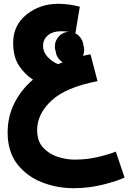

<svg xmlns="http://www.w3.org/2000/svg" viewBox="-20 -595 674 1008"><path d="M634 337 588 201Q544 218 488.5 230.5Q433 243 371 243Q329 243 283.5 228.5Q238 214 206.5 180Q175 146 175 88Q175 3 250.5 -67Q326 -137 492 -169L455 -310Q363 -294 285 -258Q253 -271 229.5 -296.5Q206 -322 206 -354Q206 -388 231.5 -409.5Q257 -431 301 -431Q337 -431 376 -421L399 -560Q340 -575 286 -575Q189 -575 118.5 -518Q48 -461 49 -367Q50 -293 81.5 -247.5Q113 -202 153 -177Q91 -124 55.5 -53.5Q20 17 20 103Q21 203 71 267Q121 331 200 362Q279 393 367 393Q447 393 522 374Q597 355 634 337ZM343 -276Q374 -276 396 -298Q418 -320 418 -351Q418 -382 396 -405Q374 -428 343 -428Q312 -428 290 -405Q268 -382 268 -351Q268 -320 290 -298Q312 -276 343 -276ZM347 -258Q378 -258 400 -280Q422 -302 422 -333Q422 -364 400 -387Q378 -410 347 -410Q316 -410 294 -387Q272 -364 272 -333Q272 -302 294 -280Q316 -258 347 -258Z"/></svg>

Font: Noto Sans Arabic SemiCondensed Extra
Style: Regular
Weight: 800
Width: 4
Designer: Nadine Chahine - Monotype Design Team
Foundry: Monotype Imaging Inc.
Version: Version 1.902